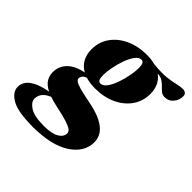

<svg xmlns="http://www.w3.org/2000/svg" viewBox="-277 -619 1044 1044"><g transform="rotate(45 245.0 -96.5)"><path d="M119.5 265Q4.5 265 -43.8 236.8Q-92 208.5 -92 168.5Q-92 149 -81 130Q-70 111 -40.2 94.5Q-10.5 78 47 66.5Q13.5 49.5 0 27.2Q-13.5 5 -13.5 -22.5Q-13.5 -68 18.2 -100.2Q50 -132.5 111.5 -144Q79.5 -161.5 63.5 -191.2Q47.5 -221 47.5 -259Q47.5 -315.5 78 -358.8Q108.5 -402 161.8 -426.5Q215 -451 282.5 -451Q316.5 -451 344.5 -443.5Q405.5 -437 443.5 -441Q481.5 -445 506.2 -451.5Q531 -458 551.5 -458Q564.5 -458 573 -451.5Q581.5 -445 581.5 -431Q581.5 -402 562.5 -379Q543.5 -356 512.5 -356Q496 -356 484.5 -365Q473 -374 461.8 -386.2Q450.5 -398.5 435.2 -408.8Q420 -419 395.5 -420.5Q446 -384 446 -314Q446 -257.5 415.5 -214.2Q385 -171 332 -146.5Q279 -122 211 -122Q171.5 -122 140 -132Q124 -127 116.8 -117.5Q109.5 -108 109.5 -97.5Q109.5 -89.5 118.8 -82Q128 -74.5 155.2 -66.5Q182.5 -58.5 236.5 -48Q305.5 -35 344.8 -14.5Q384 6 400.2 31.8Q416.5 57.5 416.5 86.5Q416.5 164.5 339.2 214.8Q262 265 119.5 265ZM213 -161.5Q232.5 -161.5 248.8 -184Q265 -206.5 277 -240.2Q289 -274 295.5 -308.8Q302 -343.5 302 -368Q302 -391.5 296.5 -401.5Q291 -411.5 280.5 -411.5Q261 -411.5 244.8 -389Q228.5 -366.5 216.5 -332.8Q204.5 -299 198 -264.2Q191.5 -229.5 191.5 -205Q191.5 -181.5 197 -171.5Q202.5 -161.5 213 -161.5ZM18 150.5Q18 175 51 197Q84 219 159.5 219Q218 219 248 201.8Q278 184.5 278 157Q278 146 267 136.8Q256 127.5 225.2 117.2Q194.5 107 134.5 94.5Q101 87.5 76 78.5Q18 102 18 150.5Z"/></g></svg>

Font: Newsreader 16pt ExtraBold
Style: Italic
Weight: 800
Italic angle: -17°
Designer: Hugues Gentile
Foundry: Production Type
Version: Version 1.003; ttfautohint (v1.8.3)